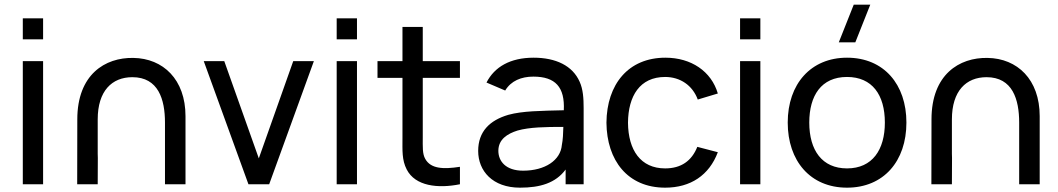

<svg xmlns="http://www.w3.org/2000/svg" viewBox="-20 -808 4640 842"><path d="M80 -635.5H169V-727.5H80ZM80 0H169V-540H80Z M703.5 -270.5V0H793.5V-298.5C793.5 -460 695 -552 565 -554C440.5 -556.5 319 -481 319 -284.5L318.5 0H408.5L409 -115.5L408.5 -133.5V-284.5C408.5 -409.5 471 -469.5 560.5 -469.5C674.5 -469.5 703.5 -372 703.5 -270.5Z M1069.5 0H1160.5L1356.5 -540H1266L1115 -113.5L963.5 -540H873.5Z M1456.5 -635.5H1545.5V-727.5H1456.5ZM1456.5 0H1545.5V-540H1456.5Z M1997 0V-76.5C1923 -65 1869 -68 1845 -111C1832 -133.5 1834 -163.5 1834 -208V-466.5H1997V-540H1834V-690H1745V-540H1635.5V-466.5H1745V-204C1745 -148 1742 -107 1763.5 -65C1801 8.5 1900.5 19.5 1997 0Z M2113.5 -446 2195.5 -411C2221 -453.5 2266 -472 2319 -472C2416 -472 2457.5 -425.5 2452.5 -324.5C2352.5 -322 2271 -321.5 2209.5 -304.5C2127.5 -280.5 2077 -231 2077 -146C2077 -59 2139.5 15 2260.5 15C2348.5 15 2416.5 -5 2460.5 -64.5V0H2539.5V-334C2539.5 -377 2537 -416.5 2522 -449.5C2491 -520 2417.5 -555 2320 -555C2217.5 -555 2148.5 -514.5 2113.5 -446ZM2165.5 -146.5C2165.5 -197 2205 -221.5 2249.5 -235.5C2302 -250.5 2374 -251.5 2450.5 -251.5C2450 -225.5 2448.5 -193.5 2444 -172.5C2438.5 -105 2370 -59.5 2274 -59.5C2197 -59.5 2165.5 -102 2165.5 -146.5Z M2897 15C3008.5 15 3090 -39.5 3128 -140.5L3038 -164C3013.5 -102.5 2967 -69.5 2897 -69.5C2789.5 -69.5 2735 -149.5 2734 -270C2735 -387 2786 -470.5 2897 -470.5C2962.5 -470.5 3017 -434 3040 -371.5L3128 -398C3099.5 -495 3011.5 -555 2898 -555C2735.5 -555 2641 -438.5 2639.5 -270C2641 -104.5 2732.5 15 2897 15Z M3225.5 -635.5H3314.5V-727.5H3225.5ZM3225.5 0H3314.5V-540H3225.5Z M3694.5 15C3855 15 3955 -101 3955 -270.5C3955 -437.5 3856.5 -555 3694.5 -555C3536 -555 3434.5 -440 3434.5 -270.5C3434.5 -103 3533 15 3694.5 15ZM3529 -270.5C3529 -388.5 3581.5 -470.5 3694.5 -470.5C3805 -470.5 3860.5 -392 3860.5 -270.5C3860.5 -151.5 3806 -69.5 3694.5 -69.5C3585.5 -69.5 3529 -148.5 3529 -270.5ZM3658.5 -622.5H3731L3796.5 -787.5H3724Z M4449.5 -270.5V0H4539.5V-298.5C4539.5 -460 4441 -552 4311 -554C4186.5 -556.5 4065 -481 4065 -284.5L4064.5 0H4154.5L4155 -115.5L4154.5 -133.5V-284.5C4154.5 -409.5 4217 -469.5 4306.5 -469.5C4420.5 -469.5 4449.5 -372 4449.5 -270.5Z"/></svg>

Font: Eudonet Medium
Style: Regular
Weight: 500
Designer: Mikhail Sharanda
Foundry: Mikhail Sharanda
Version: Version 4.503;Glyphs 3.1.2 (3151)